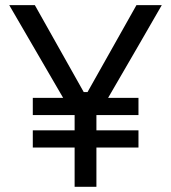

<svg xmlns="http://www.w3.org/2000/svg" viewBox="-20 -720 660 740"><path d="M267.6 0Q267.6 -71.3 267.6 -285.2Q264.6 -287.1 252.9 -292Q193.4 -393.6 15.6 -700.2Q40 -700.2 114.3 -700.2Q161.1 -616.2 302.7 -365.2Q306.6 -365.2 317.4 -365.2Q364.3 -449.2 505.9 -700.2Q530.3 -700.2 603.5 -700.2Q544.9 -597.7 367.2 -292Q363.3 -290 351.6 -285.2Q351.6 -213.9 351.6 0Q331.1 0 267.6 0ZM106.4 -151.4Q106.4 -168 106.4 -217.8Q208 -217.8 513.7 -217.8Q513.7 -201.2 513.7 -151.4Q412.1 -151.4 106.4 -151.4ZM106.4 -276.4Q106.4 -293 106.4 -342.8Q208 -342.8 513.7 -342.8Q513.7 -326.2 513.7 -276.4Q412.1 -276.4 106.4 -276.4Z"/></svg>

Font: Kadena Space Grotesk
Style: Regular
Weight: 400
Designer: Florian Karsten
Version: Version 2.000